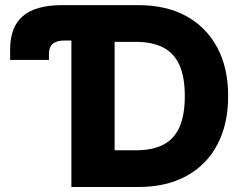

<svg xmlns="http://www.w3.org/2000/svg" viewBox="-20 -748 970 768"><path d="M20.5 -508.3V-550.8Q20.5 -639.6 71.3 -683.6Q122.1 -727.5 229.5 -727.5H265.6V-585.9H237.3Q206.5 -585.9 191.2 -572.8Q175.8 -559.6 175.8 -533.2V-508.3ZM533.7 0H339.8V-147H525.9Q589.4 -147 632.6 -168.9Q675.8 -190.9 697.5 -238.8Q719.2 -286.6 719.2 -363.8Q719.2 -440.9 697.3 -488.8Q675.3 -536.6 631.6 -558.6Q587.9 -580.6 523.4 -580.6H336.9V-727.5H533.7Q644.5 -727.5 724.9 -683.6Q805.2 -639.6 848.9 -558.1Q892.6 -476.6 892.6 -363.8Q892.6 -251 849.1 -169.2Q805.7 -87.4 725.1 -43.7Q644.5 0 533.7 0ZM438.5 -727.5V0H265.6V-727.5Z"/></svg>

Font: Inter 18pt ExtraBold
Style: Regular
Weight: 800
Designer: Rasmus Andersson
Foundry: rsms
Version: Version 4.001;git-66647c0bb